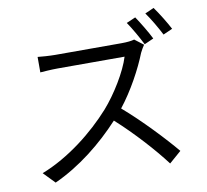

<svg xmlns="http://www.w3.org/2000/svg" viewBox="-93 -952 1186 1100"><g transform="rotate(-10 500.0 -402.0)"><path d="M838 -677C819 -716 782 -777 757 -814L704 -791C731 -752 764 -693 784 -653ZM729 -690C713 -685 687 -682 654 -682H268C238 -682 181 -686 167 -688V-598C178 -599 233 -603 268 -603H658C633 -520 560 -401 492 -324C389 -209 241 -90 80 -27L144 39C292 -28 427 -137 534 -253C636 -161 742 -44 809 45L879 -16C814 -94 692 -224 587 -314C658 -404 721 -521 755 -608C761 -621 774 -643 780 -651ZM818 -826C845 -789 878 -732 900 -689L954 -713C935 -750 897 -812 870 -849Z"/></g></svg>

Font: Noto Sans Mono CJK SC Regular
Style: Regular
Weight: 400
Designer: Ryoko NISHIZUKA (kana & ideographs); Paul D. Hunt (Latin, Greek & Cyrillic); Wenlong ZHANG (bopomofo); Sandoll Communica
Foundry: Adobe Systems Incorporated
Version: Version 1.005;PS 1.005;hotconv 1.0.96;makeotf.lib2.5.65012